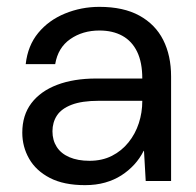

<svg xmlns="http://www.w3.org/2000/svg" viewBox="-20 -528 571 560"><path d="M228 12Q166 12 125.5 -9Q85 -30 65 -65Q45 -100 45 -141Q45 -192 71.5 -227Q98 -262 146.5 -280.5Q195 -299 261 -299H395Q395 -346 380 -377Q365 -408 337 -423.5Q309 -439 270 -439Q221 -439 185 -414Q149 -389 141 -341H55Q61 -395 91.5 -432Q122 -469 169.5 -488.5Q217 -508 270 -508Q340 -508 386.5 -482.5Q433 -457 456 -411.5Q479 -366 479 -305V0H405L400 -88H399Q388 -66 371.5 -48Q355 -30 334 -16.5Q313 -3 286.5 4.5Q260 12 228 12ZM241 -59Q278 -59 306.5 -73.5Q335 -88 355 -113Q375 -138 385 -169Q395 -200 395 -233V-234H268Q219 -234 189 -222.5Q159 -211 146 -191Q133 -171 133 -145Q133 -119 145.5 -99.5Q158 -80 182.5 -69.5Q207 -59 241 -59Z"/></svg>

Font: DM Sans 28pt
Style: Regular
Weight: 400
Version: Version 4.004;gftools[0.9.30]